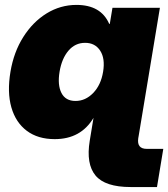

<svg xmlns="http://www.w3.org/2000/svg" viewBox="-20 -547 676 771"><path d="M504.9 204.1Q401.9 204.1 363.5 157.7Q325.2 111.3 340.3 18.6L355.5 -73.7Q304.7 11.7 199.7 11.7Q132.3 11.7 87.6 -21.7Q43 -55.2 25.6 -116Q8.3 -176.8 22 -258.8Q35.2 -337.9 73.5 -398.4Q111.8 -459 167.2 -493.2Q222.7 -527.3 287.1 -527.3Q385.3 -527.3 418.5 -451.2H420.9L431.6 -515.6H622.1L552.2 -93.8L546.4 -59.1L536.6 0L535.2 7.8Q528.8 50.8 569.3 50.8H635.7L610.4 204.1ZM283.2 -141.6Q323.2 -141.6 354.2 -173.6Q385.3 -205.6 394 -258.8Q402.8 -312 382.3 -343.5Q361.8 -375 321.8 -375Q281.7 -375 254.9 -343.5Q228 -312 219.2 -258.8Q210.4 -205.6 226.8 -173.6Q243.2 -141.6 283.2 -141.6Z"/></svg>

Font: Inter Display Black
Style: Italic
Weight: 900
Italic angle: -9.39999°
Designer: Rasmus Andersson
Foundry: rsms
Version: Version 4.000;git-a52131595